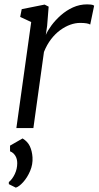

<svg xmlns="http://www.w3.org/2000/svg" viewBox="-20 -587 452 880"><path d="M55 0 123 -486 72.5 -509.5 79.5 -545 184.5 -566 203 -556.5 196 -468.5 190 -427Q198.5 -447 216.2 -471Q234 -495 258.8 -517Q283.5 -539 314.2 -553Q345 -567 379.5 -567Q387 -567 396.8 -566Q406.5 -565 411.5 -561L393.5 -474.5Q387 -478.5 375.5 -480.2Q364 -482 347 -482Q325.5 -482 302.2 -473.8Q279 -465.5 256.2 -449Q233.5 -432.5 214.2 -407.5Q195 -382.5 181.5 -349L133 0ZM52.5 273 20.5 257V247.5Q36.5 234.5 47.8 210.8Q59 187 59 161Q59 140.5 49.8 126.2Q40.5 112 26 106.5V80.5L83.5 47.5Q106.5 61.5 116.8 83.2Q127 105 129 134Q131 166.5 118 196.8Q105 227 86.2 247.8Q67.5 268.5 52.5 273Z"/></svg>

Font: Merriweather Light 18pt Light
Style: Italic
Weight: 300
Italic angle: -7.8°
Version: Version 2.101